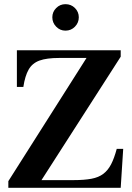

<svg xmlns="http://www.w3.org/2000/svg" viewBox="-20 -901 631 921"><path d="M20 0V-32L395 -623H264Q204 -623 169.5 -610.5Q135 -598 117.5 -567.5Q100 -537 92 -484H61V-660H559V-629L179 -37H332Q384 -37 418.5 -43.5Q453 -50 475.5 -67Q498 -84 513 -113Q528 -142 540 -187H571L559 0ZM294 -754Q268 -754 249.5 -773Q231 -792 231 -818Q231 -844 249.5 -862.5Q268 -881 294 -881Q321 -881 339.5 -862.5Q358 -844 358 -818Q358 -792 339.5 -773Q321 -754 294 -754Z"/></svg>

Font: Frank Ruhl Libre SemiBold
Style: Regular
Weight: 600
Designer: Yanek Iontef
Foundry: Fontef
Version: Version 6.003;gftools[0.9.30]